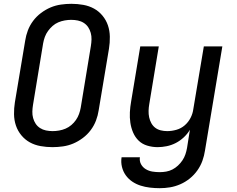

<svg xmlns="http://www.w3.org/2000/svg" viewBox="-20 -763 1240 1006"><path d="M255 8Q223 8 192.5 2.5Q162 -3 136.5 -17Q111 -31 92 -54Q73 -77 63.5 -105Q54 -133 53.5 -164.5Q53 -196 58 -227L112 -550Q116 -577 126 -603.5Q136 -630 153.5 -653.5Q171 -677 195 -695Q219 -713 245 -724Q271 -735 299 -739Q327 -743 354 -743Q386 -743 416.5 -737.5Q447 -732 472.5 -718Q498 -704 517 -681Q536 -658 545.5 -630Q555 -602 555.5 -570.5Q556 -539 551 -508L497 -185Q493 -158 483 -131.5Q473 -105 455.5 -81.5Q438 -58 414 -40Q390 -22 364 -11Q338 0 310 4Q282 8 255 8ZM256 -76Q272 -76 289.5 -79Q307 -82 323.5 -89Q340 -96 354 -108Q368 -120 378 -134.5Q388 -149 394 -165.5Q400 -182 403 -199L456 -521Q459 -539 459.5 -556.5Q460 -574 455.5 -590.5Q451 -607 442 -620.5Q433 -634 419 -643Q405 -652 388 -655.5Q371 -659 353 -659Q337 -659 319.5 -656Q302 -653 285.5 -646Q269 -639 255.5 -627Q242 -615 231.5 -600.5Q221 -586 215 -569.5Q209 -553 206 -536L153 -214Q150 -196 149.5 -178.5Q149 -161 153.5 -144.5Q158 -128 167 -114.5Q176 -101 190 -92Q204 -83 221 -79.5Q238 -76 256 -76ZM817 223Q791 223 765.5 220Q740 217 716.5 209.5Q693 202 673 188.5Q653 175 639 155.5Q625 136 619 111.5Q613 87 617 61H713Q710 81 719 97.5Q728 114 744 123.5Q760 133 778.5 136Q797 139 817 139Q834 139 851 136Q868 133 883.5 125Q899 117 912.5 104.5Q926 92 936 77Q946 62 951.5 45.5Q957 29 960 12L975 -83Q962 -61 942.5 -43Q923 -25 900.5 -13.5Q878 -2 853.5 3Q829 8 806 8Q778 8 751.5 0Q725 -8 706.5 -26Q688 -44 677.5 -68.5Q667 -93 663 -120Q659 -147 660.5 -175Q662 -203 667 -231L715 -520H812L762 -217Q759 -200 758.5 -182.5Q758 -165 761.5 -148.5Q765 -132 773 -117.5Q781 -103 793.5 -93.5Q806 -84 822.5 -80Q839 -76 856 -76Q880 -76 904.5 -83Q929 -90 948 -106.5Q967 -123 978.5 -145.5Q990 -168 993 -192L1048 -520H1145L1054 26Q1050 53 1040.5 79.5Q1031 106 1014 130Q997 154 974 172.5Q951 191 924.5 202.5Q898 214 871 218.5Q844 223 817 223Z"/></svg>

Font: Iosevka Custom Medium
Style: Italic
Weight: 500
Italic angle: -9°
Designer: Belleve Invis
Foundry: Belleve Invis
Version: Version 27.0.1